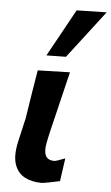

<svg xmlns="http://www.w3.org/2000/svg" viewBox="-56 -827 509 877"><g transform="rotate(5 198.5 -389.0)"><path d="M167.5 12.5Q123 12.5 90.5 -5Q58 -22.5 44.8 -61Q31.5 -99.5 45 -162.5Q52.5 -197.5 58.5 -222Q64.5 -246.5 70.5 -274Q81 -341.5 89.2 -393Q97.5 -444.5 106.5 -498L254 -502Q233 -414.5 215 -340.5Q197 -266.5 185 -216L176.5 -176Q168 -136.5 177.2 -114.5Q186.5 -92.5 218 -92.5Q226 -92.5 267 -108.5L252 -3Q228 2.5 202 7.5Q176 12.5 167.5 12.5ZM140 -569.5Q170.5 -624.5 200.2 -678.5Q230 -732.5 259.5 -786.5L397 -789.5Q373.5 -758.5 344.2 -720.5Q315 -682.5 285.2 -643.5Q255.5 -604.5 229.5 -571Z"/></g></svg>

Font: Commissioner Loud SemiBold
Style: Italic
Weight: 600
Italic angle: -12°
Designer: Kostas Bartsokas
Foundry: Kostas Bartsokas
Version: Version 1.000; ttfautohint (v1.8.3)